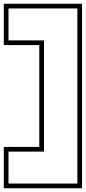

<svg xmlns="http://www.w3.org/2000/svg" viewBox="-74 -788 456 1022"><path d="M56.2 -573H-28.8V-743H56.2H252.8H337.8V-658V104V189H252.8H56.2H-28.8V19H56.2H160.2V-573ZM-53.8 -548H135.2V-6H-53.8V214H362.8V-768H-53.8Z"/></svg>

Font: Nordica Plus
Style: NordicaClassicBkExtOl
Weight: 900
Version: Version 1.01